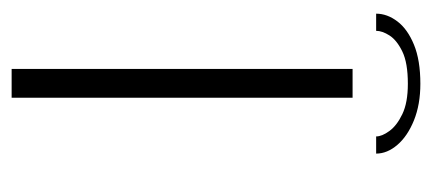

<svg xmlns="http://www.w3.org/2000/svg" viewBox="-226 -516 742 330"><g transform="rotate(90 145.0 -351.0)"><path d="M98.5 0H148V-586H98.5ZM124 -702.5Q83.5 -702.5 56.8 -691.5Q30 -680.5 16.8 -663Q3.5 -645.5 3.5 -626.5H33Q33 -637 41 -649.5Q49 -662 68.5 -671.5Q88 -681 124 -681Q156.5 -681 176.2 -671.5Q196 -662 205.2 -649.2Q214.5 -636.5 214.5 -626.5H244Q244 -645.5 229 -663Q214 -680.5 186.8 -691.5Q159.5 -702.5 124 -702.5Z"/></g></svg>

Font: Anybody ExtraExpanded ExtraLight
Style: Regular
Weight: 250
Width: 8
Version: Version 1.113;gftools[0.9.25]